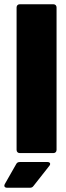

<svg xmlns="http://www.w3.org/2000/svg" viewBox="-51 -720 312 903"><path d="M42 0H200C209 0 215 -6 215 -15V-685C215 -694 209 -700 200 -700H42C33 -700 27 -694 27 -685V-15C27 -6 33 0 42 0ZM-17 163H89C97 163 102 161 107 154L181 60C189 50 184 42 172 42H43C35 42 29 44 25 52L-28 145C-34 156 -29 163 -17 163Z"/></svg>

Font: Barlow Semi Condensed Black
Style: Regular
Weight: 900
Width: 4
Designer: Jeremy Tribby
Foundry: Tribby Type
Version: Version 1.408;PS 001.408;hotconv 1.0.88;makeotf.lib2.5.64775